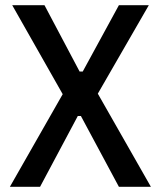

<svg xmlns="http://www.w3.org/2000/svg" viewBox="-20 -718 618 738"><path d="M560 0H437L291 -272H279L134 0H18L221 -356L27 -698H151L286 -443H298L437 -698H552L356 -358Z"/></svg>

Font: IBM Plex Sans Cond Medm
Style: Regular
Weight: 500
Width: 3
Designer: Mike Abbink, Paul van der Laan, Pieter van Rosmalen
Foundry: Bold Monday
Version: Version 1.3